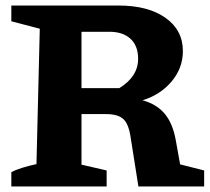

<svg xmlns="http://www.w3.org/2000/svg" viewBox="-20 -675 759 695"><path d="M632 -80 719 -58V0H481L453 -177Q446 -226 426.5 -244Q407 -262 364 -262H275V-79L366 -58V0H21V-52Q52 -68 112 -81L124 -571L21 -598V-655H409Q516 -655 579 -610.5Q642 -566 642 -490Q642 -429 601.5 -380.5Q561 -332 496 -312Q547 -298 576 -263.5Q605 -229 616 -169ZM376 -560H275V-356H412Q480 -398 480 -462Q480 -509 452.5 -534.5Q425 -560 376 -560Z"/></svg>

Font: Piazzolla
Style: Bold
Weight: 700
Designer: Juan Pablo del Peral
Foundry: Huerta Tipografica
Version: Version 1.330